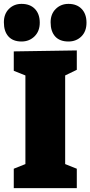

<svg xmlns="http://www.w3.org/2000/svg" viewBox="-47 -970 466 990"><path d="M349 -710V-610L289 -581V-124L349 -100V0H24V-100L84 -124V-581L24 -605V-705ZM-27 -855Q-27 -898 -1 -924Q25 -950 64 -950Q108 -950 133 -924Q158 -898 158 -853Q158 -809 131 -782.5Q104 -756 64 -756Q20 -756 -3.5 -782Q-27 -808 -27 -855ZM214 -855Q214 -898 240.5 -924Q267 -950 306 -950Q349 -950 374 -924Q399 -898 399 -853Q399 -808 372.5 -782Q346 -756 306 -756Q261 -756 237.5 -782Q214 -808 214 -855Z"/></svg>

Font: Bitter Pro Black
Style: Regular
Weight: 900
Designer: Sol Matas, and Bitter project Authors
Foundry: Sol Matas
Version: Version 1.010